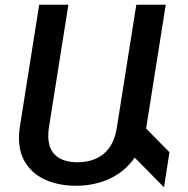

<svg xmlns="http://www.w3.org/2000/svg" viewBox="-20 -770 788 806"><path d="M668.5 16.1 545.4 -108.4Q505.9 -50.8 441.7 -20.5Q377.4 9.8 299.3 9.8Q229.5 9.8 175.3 -13.2Q121.1 -36.1 90.3 -81.3Q59.6 -126.5 59.6 -190.9Q59.6 -213.9 63 -235.8L144.5 -750H267.1L185.5 -235.8Q182.6 -216.8 182.6 -200.7Q182.6 -144 214.6 -116.5Q246.6 -88.9 305.2 -88.9Q373 -88.9 416.3 -125.2Q459.5 -161.6 470.7 -235.8L552.2 -750H675.8L594.2 -235.8L593.3 -230.5L691.4 -130.9Z"/></svg>

Font: Mardoto Medium
Style: Italic
Weight: 500
Italic angle: -12°
Designer: Christian Robertson, Vahan Hovhannisyan
Foundry: Google
Version: Version 1.000